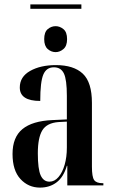

<svg xmlns="http://www.w3.org/2000/svg" viewBox="-20 -843 518 873"><path d="M118 -803V-823H350V-803ZM233 -606Q213 -606 197 -620Q181 -634 181 -665Q181 -697 197 -710.5Q213 -724 233 -724Q252 -724 268.5 -710.5Q285 -697 285 -665Q285 -634 268.5 -620Q252 -606 233 -606ZM162 10Q109 10 73 -29Q37 -68 37 -143Q37 -219 82 -256Q127 -293 218 -297L284 -300V-407Q284 -481 270.5 -509Q257 -537 225 -537Q191 -537 177 -504Q163 -471 163 -384Q70 -384 70 -445Q70 -494 117 -520.5Q164 -547 234 -547Q315 -547 356.5 -508Q398 -469 398 -375V-85Q398 -39 408 -24.5Q418 -10 447 -10H450V0H286V-89H284Q269 -38 237.5 -14Q206 10 162 10ZM205 -17Q228 -17 246 -38Q264 -59 274 -94Q284 -129 284 -172V-290L246 -288Q193 -284 172.5 -250.5Q152 -217 152 -146Q152 -74 165 -45.5Q178 -17 205 -17Z"/></svg>

Font: Noto Serif Display ExtraCondensed SemiBold
Style: Regular
Weight: 600
Width: 2
Designer: Monotype Design Team
Foundry: Monotype Imaging Inc.
Version: Version 2.009